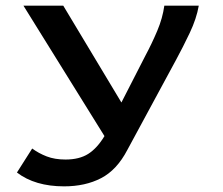

<svg xmlns="http://www.w3.org/2000/svg" viewBox="-20 -485 790 680"><path d="M207 175Q104 175 40 126L94 41Q117 58 145.5 69Q174 80 212 80Q261 80 292.5 60Q324 40 350 -3L63 -465H204L410 -122L495 -288Q518 -331 537 -376Q556 -421 562 -465H684Q676 -419 652 -368.5Q628 -318 603 -272L431 46Q394 117 338 146Q282 175 207 175Z"/></svg>

Font: Inconsolata ExtraExpanded
Style: Bold
Weight: 700
Width: 8
Monospace: yes
Designer: Raph Levien, Cyreal, Brenton Simpson
Foundry: Raph Levien, Cyreal, Google
Version: Version 3.100; ttfautohint (v1.8.4.7-5d5b)